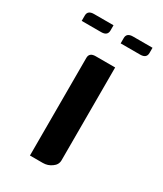

<svg xmlns="http://www.w3.org/2000/svg" viewBox="-127 -455 427 504"><g transform="rotate(30 87.0 -203.0)"><path d="M-11.2 -374V-390.1Q-11.2 -405.8 7.8 -405.8H66.9V-390.1Q66.9 -374 47.9 -374ZM106.9 -374V-390.1Q106.9 -405.8 126 -405.8H185.1V-390.1Q185.1 -374 166 -374ZM47.9 0V-295.9Q47.9 -312 66.9 -312H126V-30.8Q126 -17.1 113.8 -8.8Q102.1 0 86.9 0Z"/></g></svg>

Font: Hhenum
Style: Regular
Weight: 400
Designer: T. Christopher White
Version: Version 1.0